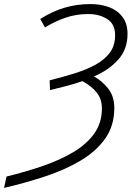

<svg xmlns="http://www.w3.org/2000/svg" viewBox="-73 -744 652 944"><path d="M-41 124Q53 101 137.5 72Q222 43 287.5 4Q353 -35 390.5 -87.5Q428 -140 428 -211Q428 -257 402.5 -289Q377 -321 332 -345Q295 -332 255 -321.5Q215 -311 173 -301L171 -349Q235 -365 293 -383Q351 -401 396 -425.5Q441 -450 467 -485Q493 -520 493 -571Q493 -626 454 -650.5Q415 -675 361 -675Q301 -675 249 -657Q197 -639 148 -609L125 -651Q186 -689 245.5 -706.5Q305 -724 372 -724Q423 -724 464 -708.5Q505 -693 529.5 -660.5Q554 -628 554 -577Q554 -502 508.5 -451Q463 -400 389 -368Q428 -347 458.5 -309Q489 -271 489 -213Q489 -126 444.5 -63Q400 0 323.5 45.5Q247 91 150 123Q53 155 -53 180Z"/></svg>

Font: Noto Sans Light
Style: Italic
Weight: 300
Italic angle: -12°
Designer: Monotype Design Team
Foundry: Monotype Imaging Inc.
Version: Version 2.013; ttfautohint (v1.8.4.7-5d5b)